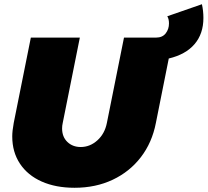

<svg xmlns="http://www.w3.org/2000/svg" viewBox="-20 -879 983 909"><path d="M943 -794Q943 -719 901 -670Q859 -621 779 -602L718 -297Q700 -204 647 -135Q594 -66 513.5 -28Q433 10 333 10Q244 10 177.5 -19.5Q111 -49 74.5 -104Q38 -159 38 -233Q38 -259 45 -297L126 -701H358L277 -297Q274 -284 274 -271Q274 -231 299 -207Q324 -183 362 -183Q406 -183 441 -214.5Q476 -246 486 -297L567 -701H719Q749 -701 764.5 -721Q780 -741 780 -768Q780 -789 772 -802L936 -859Q943 -827 943 -794Z"/></svg>

Font: Gontserrat Black
Style: Italic
Weight: 900
Italic angle: -11.3°
Designer: Julieta Ulanovsky
Foundry: Julieta Ulanovsky
Version: Version 6.001